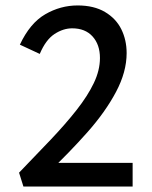

<svg xmlns="http://www.w3.org/2000/svg" viewBox="-20 -685 557 705"><path d="M50 -51Q113 -116 167 -173Q221 -230 261.5 -281.5Q302 -333 324.5 -380Q347 -427 347 -472Q347 -521 320 -551Q293 -581 245 -581Q212 -581 180 -560Q148 -539 126 -487L53 -521Q90 -600 146 -632.5Q202 -665 265 -665Q325 -665 365.5 -641Q406 -617 425.5 -577.5Q445 -538 445 -490Q445 -421 406 -347.5Q367 -274 301 -199.5Q235 -125 153 -47L166 -87H467V0H66Z"/></svg>

Font: Ysabeau Office SemiBold
Style: Regular
Weight: 600
Designer: Christian Thalmann (Catharsis Fonts)
Version: Version 2.001;gftools[0.9.30]; featfreeze: tnum,lnum,ss02